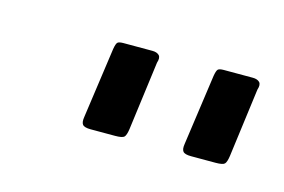

<svg xmlns="http://www.w3.org/2000/svg" viewBox="-33 -795 303 205"><g transform="rotate(15 118.5 -693.0)"><path d="M125 -731 115 -655Q114 -648 112 -646Q110 -644 102 -644H75Q68 -644 66 -646.5Q64 -649 65 -655L76 -733Q77 -739 78.5 -740.5Q80 -742 85 -742H117Q122 -742 124.5 -739.5Q127 -737 125 -731ZM236 -731 226 -655Q225 -648 223 -646Q221 -644 213 -644H186Q179 -644 177 -646.5Q175 -649 176 -655L187 -733Q188 -739 189.5 -740.5Q191 -742 196 -742H228Q233 -742 235.5 -739.5Q238 -737 236 -731Z"/></g></svg>

Font: Libre Franklin Thin Thin
Style: Italic
Weight: 250
Italic angle: -8°
Version: Version 3.000